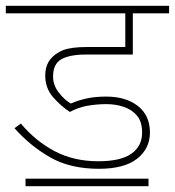

<svg xmlns="http://www.w3.org/2000/svg" viewBox="-20 -642 603 662"><path d="M346 -283Q315 -283 282.5 -277.5Q250 -272 221 -256Q190 -276 163 -307Q136 -338 136 -381Q136 -416 154 -438Q170 -458 197.5 -469Q225 -480 283 -480H412V-596H0V-622H563V-596H438V-454H277Q221 -454 192 -438Q163 -422 163 -378Q163 -348 183 -322.5Q203 -297 224 -285Q249 -296 278.5 -302.5Q308 -309 346 -309Q414 -309 455.5 -276.5Q497 -244 497 -185Q497 -130 453 -95Q409 -60 321 -60Q222 -60 153 -99.5Q84 -139 30 -200L52 -216Q102 -156 168 -121Q234 -86 319 -86Q396 -86 433 -112Q470 -138 470 -185Q470 -222 452.5 -243Q435 -264 407 -273.5Q379 -283 346 -283ZM68 -26H492V0H68Z"/></svg>

Font: Noto Sans Thin
Style: Italic
Weight: 100
Italic angle: -12°
Designer: Monotype Design Team
Foundry: Monotype Imaging Inc.
Version: Version 2.013; ttfautohint (v1.8.4.7-5d5b)